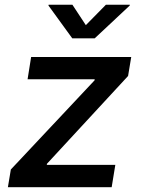

<svg xmlns="http://www.w3.org/2000/svg" viewBox="-20 -775 584 795"><path d="M12.7 0 24.9 -73.2 371.6 -442.4 372.1 -446.8H94.2L108.9 -539.1H523.4L510.3 -460.4L174.3 -96.7L173.8 -92.3H457.5L442.4 0ZM279.8 -755.4 335.4 -670.9 418.5 -755.4H517.6L517.1 -752L372.1 -616.2H279.3L180.7 -752L181.2 -755.4Z"/></svg>

Font: Inter 18pt Medium
Style: Italic
Weight: 500
Italic angle: -9.3988°
Designer: Rasmus Andersson
Foundry: rsms
Version: Version 4.001;git-66647c0bb